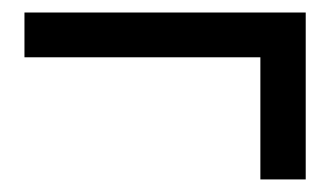

<svg xmlns="http://www.w3.org/2000/svg" viewBox="-20 -362 533 310"><path d="M400.4 -269.5H19.5V-341.8H473.6V-72.3H400.4Z"/></svg>

Font: Reddit Sans A
Style: Regular
Weight: 400
Designer: Stephen Hutchings
Foundry: Reddit
Version: Version 1.013